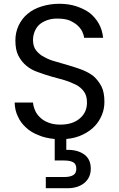

<svg xmlns="http://www.w3.org/2000/svg" viewBox="-20 -726 627 1011"><path d="M529.8 -189.9Q529.8 -153.8 517.1 -122.1Q503.4 -87.9 479 -62Q454.1 -35.6 416 -17.1Q377.9 1.5 329.1 5.9V63Q387.2 61.5 422.9 86.9Q458 111.8 458 162.1Q458 209.5 423.8 237.8Q389.2 265.1 335.9 265.1H221.2V206.1H317.9Q349.6 206.1 366.2 195.8Q381.8 186.5 381.8 162.1Q381.8 138.2 366.2 128.9Q350.1 119.1 317.9 119.1H268.1V5.9Q216.8 1 183.1 -14.2Q144 -28.8 117.2 -54.2Q87.9 -80.6 74.2 -112.8Q58.6 -143.1 57.1 -186H153.8Q155.3 -166.5 165 -144Q173.3 -124 191.9 -106.9Q208.5 -90.3 235.8 -80.1Q261.7 -69.8 297.9 -69.8Q363.3 -69.8 400.9 -103Q438 -134.3 438 -186Q438 -222.7 421.9 -244.1Q404.8 -267.1 379.9 -279.8Q346.7 -295.9 318.8 -304.2Q284.2 -313 250 -323.2Q210.9 -334.5 180.2 -346.2Q145 -357.9 120.1 -378.9Q95.2 -398.4 77.1 -432.1Q61 -462.4 61 -513.2Q61 -555.2 78.1 -591.8Q96.7 -629.9 125 -652.8Q155.3 -678.7 198.2 -691.9Q243.2 -706.1 292 -706.1Q341.8 -706.1 381.8 -692.9Q424.3 -678.7 453.1 -657.2Q482.4 -633.8 501 -600.1Q518.6 -568.8 522.9 -526.9H422.9Q421.4 -542.5 412.1 -562Q401.9 -580.6 384.8 -595.2Q366.2 -609.9 344.2 -619.1Q318.8 -627.9 288.1 -627.9Q259.8 -629.4 235.8 -622.1Q212.9 -615.7 192.9 -601.1Q176.3 -588.9 165 -565.9Q153.8 -541 153.8 -516.1Q153.8 -481.4 169.9 -460.9Q188.5 -437.5 212.9 -425.8Q240.2 -410.2 272.9 -401.9Q284.7 -398.4 307.6 -391.8Q330.6 -385.3 341.8 -381.8Q384.3 -369.1 411.1 -358.9Q446.3 -345.2 472.2 -325.2Q497.1 -303.2 514.2 -271Q529.8 -240.2 529.8 -189.9Z"/></svg>

Font: PoppinsZ
Style: Regular
Weight: 400
Designer: Ninad Kale (Devanagari), Jonny Pinhorn (Latin)
Foundry: Indian Type Foundry
Version: Version 3.002;FEAKit 1.0